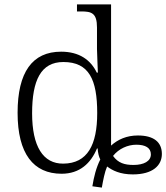

<svg xmlns="http://www.w3.org/2000/svg" viewBox="-20 -780 756 873"><path d="M400 67 443 73C449 39 456 2 467 -23C491 -5 526 13 584 13C675 13 716 -28 716 -80C716 -134 679 -164 607 -164C556 -164 516 -146 485 -118V-760H330V-728H349C396 -728 421 -721 421 -655V-557C421 -531 425 -467 425 -450H420C392 -508 340 -545 258 -545C127 -545 60 -452 60 -267C60 -81 132 10 260 10C343 10 393 -38 421 -105H424C425 -85 430 -66 436 -55C417 -17 407 24 400 67ZM268 -36C176 -35 126 -114 126 -265C126 -415 166 -498 268 -498C385 -498 422 -418 422 -266C422 -121 378 -37 268 -36ZM587 -30C546 -30 517 -39 494 -71C520 -104 561 -122 600 -122C641 -122 666 -108 666 -78C666 -47 634 -30 587 -30Z"/></svg>

Font: Noto Serif Light
Style: Regular
Weight: 300
Designer: Monotype Design Team
Foundry: Monotype Imaging Inc.
Version: Version 2.013